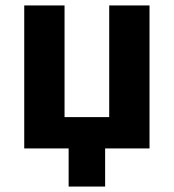

<svg xmlns="http://www.w3.org/2000/svg" viewBox="-20 -545 638 705"><path d="M232 140V0H69V-525H217V-115H381V-525H529V0H366V140Z"/></svg>

Font: Anuphan
Style: Bold
Weight: 700
Designer: Mike Abbink, Paul van der Laan, Pieter van Rosmalen, Mint Tantisuwanna
Foundry: Bold Monday; Cadson Demak
Version: Version 3.002;hotconv 1.0.109;makeotfexe 2.5.65596